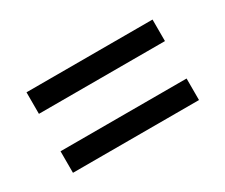

<svg xmlns="http://www.w3.org/2000/svg" viewBox="-58 -624 625 533"><g transform="rotate(-30 255.0 -357.0)"><path d="M53 -417H457V-486H53ZM53 -228H457V-297H53Z"/></g></svg>

Font: Noto Serif Tamil SemiCondensed
Style: Bold
Weight: 700
Width: 4
Designer: Indian Type Foundry, Tom Grace, and the Monotype Design Team
Foundry: Monotype Imaging Inc.
Version: Version 2.004